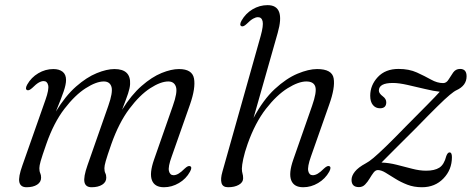

<svg xmlns="http://www.w3.org/2000/svg" viewBox="-20 -738 1882 766"><path d="M329 -78.5 412 -315.5Q431 -369.5 424.8 -391.2Q418.5 -413 394 -413Q364 -413 321.8 -386Q279.5 -359 237 -303.8Q194.5 -248.5 165 -164Q147.5 -114 142.2 -95.2Q137 -76.5 137 -67Q137 -54.5 140.5 -47.2Q144 -40 144 -29Q144 -11.5 128 -1.2Q112 9 86 9Q62 9 57.2 -11.2Q52.5 -31.5 69.5 -78.5L161.5 -340Q176 -381 172.2 -397.8Q168.5 -414.5 154 -414.5Q145 -414.5 134.5 -408.5Q124 -402.5 109 -387.5Q95.5 -375 88 -378.5Q79 -383 88.5 -400.5Q104.5 -429 132.8 -445.8Q161 -462.5 193 -462.5Q216 -462.5 229.8 -451.8Q243.5 -441 243.5 -419Q243.5 -401 234.2 -373.8Q225 -346.5 203 -293Q241 -355.5 283.5 -392.8Q326 -430 366 -446.2Q406 -462.5 436.5 -462.5Q502.5 -462.5 499 -402Q498 -386 491 -365Q484 -344 467 -300Q504 -359.5 545 -395.2Q586 -431 624.8 -446.8Q663.5 -462.5 694 -462.5Q747 -462.5 754 -424.8Q761 -387 738 -321L665 -113.5Q650 -72.5 654 -55.8Q658 -39 672.5 -39Q681.5 -39 692 -45Q702.5 -51 717.5 -66Q731 -78.5 738.5 -75Q748 -71 738 -53Q722.5 -24.5 694 -7.8Q665.5 9 634 9Q597 9 586.2 -18.8Q575.5 -46.5 594.5 -101L669.5 -315.5Q689 -370 682 -391.5Q675 -413 651.5 -413Q621 -413 579.2 -386Q537.5 -359 496 -303.8Q454.5 -248.5 424.5 -164Q407 -114 401.8 -95.2Q396.5 -76.5 396.5 -67Q396.5 -54.5 400.2 -47.2Q404 -40 404 -29Q404 -11.5 387.8 -1.2Q371.5 9 345.5 9Q321.5 9 317 -11.2Q312.5 -31.5 329 -78.5Z M1293.5 -53Q1277.5 -24.5 1249.2 -7.8Q1221 9 1189.5 9Q1152.5 9 1141.8 -18.8Q1131 -46.5 1150 -101L1225 -315.5Q1244.5 -371 1238 -392Q1231.5 -413 1202 -413Q1171 -413 1127.5 -386Q1084 -359 1041 -303.8Q998 -248.5 968 -164Q956 -130 950.5 -104Q945 -78 945 -65.5Q945 -53 947.5 -45.5Q950 -38 950 -26.5Q950 -10.5 933 -0.8Q916 9 890 9Q868.5 9 863.8 -7.8Q859 -24.5 867.5 -53.5L1020 -594.5Q1031.5 -636 1027.8 -652.8Q1024 -669.5 1009 -669.5Q1000.5 -669.5 989.8 -663.5Q979 -657.5 964 -642.5Q951 -630 943 -633.5Q934 -638 943.5 -655.5Q959.5 -684 987.5 -700.8Q1015.5 -717.5 1047.5 -717.5Q1119.5 -717.5 1088 -607L991.5 -267.5Q1030 -340 1076.2 -382.8Q1122.5 -425.5 1167 -444Q1211.5 -462.5 1245 -462.5Q1305 -462.5 1311.2 -425.2Q1317.5 -388 1293.5 -321L1220.5 -113.5Q1206 -72.5 1209.8 -55.8Q1213.5 -39 1228 -39Q1237 -39 1247.5 -45Q1258 -51 1273 -66Q1286.5 -78.5 1294 -75Q1303 -71 1293.5 -53Z M1783 -111Q1783 -61 1749.2 -26Q1715.5 9 1663.5 9Q1631.5 9 1605 -1.2Q1578.5 -11.5 1556.8 -25.2Q1535 -39 1518 -49.2Q1501 -59.5 1487.5 -59.5Q1478 -59.5 1470.2 -49.2Q1462.5 -39 1454.5 -25.5Q1446.5 -12 1436.5 -1.8Q1426.5 8.5 1412 8.5Q1382.5 8.5 1382.5 -20.5Q1382.5 -36.5 1395.8 -53.2Q1409 -70 1439.5 -86.5Q1451.5 -92.5 1470.2 -108.2Q1489 -124 1520 -154Q1551 -184 1599 -233.5Q1650 -285 1684 -319.2Q1718 -353.5 1734.5 -372Q1710.5 -374.5 1675.5 -383Q1640.5 -391.5 1605.8 -399.2Q1571 -407 1547.5 -407Q1491.5 -407 1491.5 -376.5Q1491.5 -365.5 1507.5 -353.5Q1521 -343.5 1521 -330Q1521 -306 1496 -306Q1478.5 -306 1467.8 -319Q1457 -332 1457 -356Q1457 -398 1487.2 -430.5Q1517.5 -463 1570 -463Q1612 -463 1643.2 -448.8Q1674.5 -434.5 1699.5 -420.5Q1724.5 -406.5 1748 -406.5Q1761 -406.5 1769.5 -420.5Q1778 -434.5 1788 -448.8Q1798 -463 1815.5 -463Q1841.5 -463 1841.5 -433.5Q1841.5 -396.5 1801 -378Q1792 -374 1774.2 -359.2Q1756.5 -344.5 1724.5 -313Q1692.5 -281.5 1639.5 -227Q1586 -173.5 1554.2 -142Q1522.5 -110.5 1502 -89.5Q1532 -88.5 1563.2 -80.5Q1594.5 -72.5 1624.2 -64.8Q1654 -57 1680 -57Q1714 -57 1733 -69.2Q1752 -81.5 1760.5 -115.5Q1766 -130 1773.5 -130Q1783 -130 1783 -111Z"/></svg>

Font: Fraunces 9pt Light
Style: Italic
Weight: 300
Italic angle: -16°
Version: Version 1.000;[0bf87f6ff]